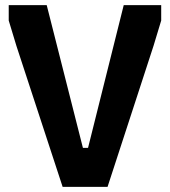

<svg xmlns="http://www.w3.org/2000/svg" viewBox="-20 -728 662 748"><path d="M224 0 44 -549 14 -648V-708H162L303 -152H323L462 -708H608V-648L578 -549L399 0Z"/></svg>

Font: Rowdies Light
Style: Regular
Weight: 300
Designer: Jaikishan Patel
Version: Version 1.000; ttfautohint (v1.8.3)